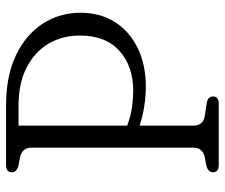

<svg xmlns="http://www.w3.org/2000/svg" viewBox="-74 -666 740 632"><g transform="rotate(-90 296.0 -350.0)"><path d="M570 -455.5Q570 -389.5 539 -341.2Q508 -293 453.2 -266.5Q398.5 -240 326.5 -240Q295 -240 261.5 -245.2Q228 -250.5 198.5 -260.5V-84Q198.5 -51 230 -46L273.5 -39.5Q294.5 -35.5 294.5 -19Q294.5 0 271 0H68.5Q45 0 45 -19Q45 -34.5 65.5 -40.5L94.5 -46Q126 -53 126 -84V-616Q126 -647 94.5 -654L65.5 -659.5Q45 -665.5 45 -681Q45 -700 68.5 -700H266Q362 -700 430 -667.5Q498 -635 534 -579.5Q570 -524 570 -455.5ZM198.5 -659V-301.5Q228.5 -289.5 259.5 -285.5Q290.5 -281.5 312.5 -281.5Q394 -281.5 444.5 -326.8Q495 -372 495 -457Q495 -515.5 467.8 -561Q440.5 -606.5 388.8 -632.8Q337 -659 264.5 -659Z"/></g></svg>

Font: Fraunces 72pt S100 Light
Style: Regular
Weight: 300
Version: Version 1.000; ttfautohint (v1.8.3)